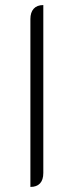

<svg xmlns="http://www.w3.org/2000/svg" viewBox="-20 -729 291 758"><path d="M100 -654Q100 -680 113 -694.5Q126 -709 151 -709V-46Q151 -19 138 -5Q125 9 100 9Z"/></svg>

Font: K2D Thin
Style: Regular
Weight: 100
Designer: Katatrad Aksorn Co.,Ltd.
Foundry: Cadson Demak Co.,Ltd.
Version: Version 1.000; ttfautohint (v1.6)